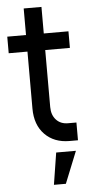

<svg xmlns="http://www.w3.org/2000/svg" viewBox="-60 -715 456 969"><g transform="rotate(-5 168.0 -230.0)"><path d="M271 6.5Q193 6.5 145.8 -41.8Q98.5 -90 98.5 -173V-461.5H3.5V-545.5H98.5V-680H188.5V-545.5H313.5V-461.5H188.5V-173Q188.5 -132.5 211 -108Q233.5 -83.5 271 -83.5H313.5V6.5ZM173 220 198.5 58.5H298.5L233.5 220Z"/></g></svg>

Font: Mohave Medium
Style: Regular
Weight: 500
Designer: Gumpita Rahayu
Foundry: Tokotype
Version: Version 2.003